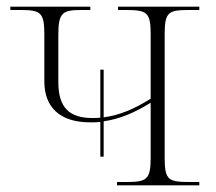

<svg xmlns="http://www.w3.org/2000/svg" viewBox="-20 -556 649 576"><path d="M281 -86H291V-192C340 -199 386 -219 432 -248V-83C432 -15 419 -10 356 -10H331V0H578V-10H551C485 -10 474 -15 474 -83V-453C474 -520 485 -526 548 -526H578V-536H334V-526H355C421 -526 432 -520 432 -453V-260C383 -229 338 -210 291 -204V-347H281V-203C273 -202 265 -202 257 -202C188 -202 155 -233 155 -310V-453C155 -520 169 -526 226 -526H251V-536H11V-526H40C101 -526 113 -520 113 -453V-312C113 -234 160 -189 250 -189C260 -189 271 -189 281 -190Z"/></svg>

Font: Noto Serif Display ExtraLight
Style: Regular
Weight: 200
Designer: Monotype Design Team
Foundry: Monotype Imaging Inc.
Version: Version 2.009